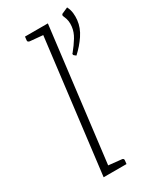

<svg xmlns="http://www.w3.org/2000/svg" viewBox="-191 -805 713 865"><g transform="rotate(-30 165.0 -372.5)"><path d="M78 0 167 -726H207L118 0ZM105 0 114 -37 190 -29Q194 -29 197 -26Q200 -23 199 -18L197 0ZM180 -726 171 -690 95 -697Q91 -698 88 -700.5Q85 -703 86 -708L88 -726ZM291 -733 318 -745Q327 -727 329 -709Q331 -691 329 -673Q325 -635 301.5 -600Q278 -565 246 -536L236 -544Q234 -546 234 -550Q234 -551 234.5 -552.5Q235 -554 237 -555Q259 -582 274.5 -607.5Q290 -633 293 -659Q295 -675 293 -688.5Q291 -702 284 -717Q283 -719 282.5 -721Q282 -723 282 -724Q283 -731 291 -733Z"/></g></svg>

Font: Aleo ExtraLight
Style: Italic
Weight: 250
Italic angle: -7°
Designer: Alessio Laiso
Foundry: Alessio Laiso
Version: Version 2.001;gftools[0.9.29]